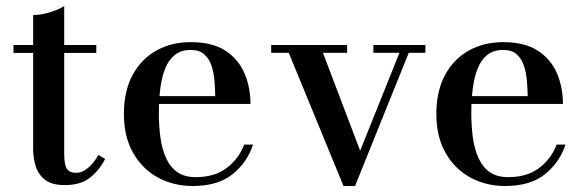

<svg xmlns="http://www.w3.org/2000/svg" viewBox="-20 -610 1950 640"><path d="M196 7Q152.5 7 130 -10.8Q107.5 -28.5 99 -56Q90.5 -83.5 90.5 -113V-560Q116.5 -560 146.2 -569Q176 -578 194 -590V-98Q194 -60.5 203 -47.2Q212 -34 234 -34Q255.5 -34 275.2 -51.8Q295 -69.5 308 -93.5L330.5 -80Q310 -41 279 -17Q248 7 196 7ZM25 -433.5V-460H301V-433.5Z M622.5 10Q558 10 506 -18.5Q454 -47 423.5 -100.8Q393 -154.5 393 -230Q393 -305.5 421.5 -359Q450 -412.5 500.2 -441Q550.5 -469.5 616 -469.5Q688 -469.5 731.8 -440.8Q775.5 -412 795.2 -365Q815 -318 815 -263.5H460.5V-289.5H697.5Q697 -314.5 694.8 -341.5Q692.5 -368.5 684.8 -391.5Q677 -414.5 660.8 -429Q644.5 -443.5 616 -443.5Q583.5 -443.5 562.8 -427Q542 -410.5 530.5 -381.2Q519 -352 514.2 -314Q509.5 -276 509.5 -233Q509.5 -188.5 515 -149.8Q520.5 -111 534.2 -81.5Q548 -52 571.8 -35.8Q595.5 -19.5 632.5 -19.5Q695 -19.5 735.2 -49.8Q775.5 -80 794 -128H823.5Q804 -68.5 755 -29.2Q706 10 622.5 10Z M1398 -460V-434H1342.5L1163.5 10H1125L942.5 -434H884V-460H1137V-434H1056.5L1180.5 -107.5L1311.5 -434H1224.5V-460Z M1664 10Q1599.5 10 1547.5 -18.5Q1495.5 -47 1465 -100.8Q1434.5 -154.5 1434.5 -230Q1434.5 -305.5 1463 -359Q1491.5 -412.5 1541.8 -441Q1592 -469.5 1657.5 -469.5Q1729.5 -469.5 1773.2 -440.8Q1817 -412 1836.8 -365Q1856.5 -318 1856.5 -263.5H1502V-289.5H1739Q1738.5 -314.5 1736.2 -341.5Q1734 -368.5 1726.2 -391.5Q1718.5 -414.5 1702.2 -429Q1686 -443.5 1657.5 -443.5Q1625 -443.5 1604.2 -427Q1583.5 -410.5 1572 -381.2Q1560.5 -352 1555.8 -314Q1551 -276 1551 -233Q1551 -188.5 1556.5 -149.8Q1562 -111 1575.8 -81.5Q1589.5 -52 1613.2 -35.8Q1637 -19.5 1674 -19.5Q1736.5 -19.5 1776.8 -49.8Q1817 -80 1835.5 -128H1865Q1845.5 -68.5 1796.5 -29.2Q1747.5 10 1664 10Z"/></svg>

Font: Bodoni Moda 9pt Medium
Style: Regular
Weight: 500
Designer: Owen Earl
Foundry: indestructible type
Version: Version 2.005